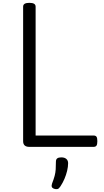

<svg xmlns="http://www.w3.org/2000/svg" viewBox="-20 -1035 734 1353"><path d="M187 0Q143 0 143 -40V-988Q143 -1002 154 -1008.5Q165 -1015 187 -1015Q209 -1015 220 -1008.5Q231 -1002 231 -988V-80H639Q654 -80 660 -71.5Q666 -63 666 -40Q666 -18 660 -9Q654 0 639 0ZM360 295Q348 290 345 281.5Q342 273 347 258Q359 227 365 204.5Q371 182 372.5 158.5Q374 135 374 105Q374 88 383.5 81Q393 74 412 74Q435 74 447.5 85Q460 96 460 115Q460 140 453 169Q446 198 434 226Q422 254 406 278Q396 294 386 297Q376 300 360 295Z"/></svg>

Font: Playwrite PE
Style: Regular
Weight: 400
Designer: Veronika Burian, José Scaglione
Foundry: TypeTogether
Version: Version 1.002